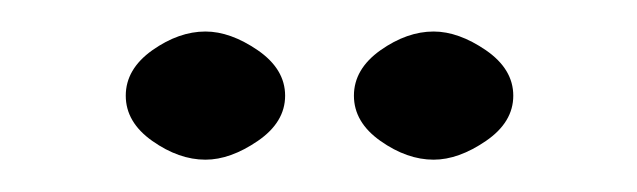

<svg xmlns="http://www.w3.org/2000/svg" viewBox="-20 -675 398 120"><path d="M108.4 -655.3Q124 -655.3 141.1 -643.6Q158.2 -631.8 158.2 -615.2Q158.2 -598.6 141.1 -586.9Q124 -575.2 108.4 -575.2Q91.8 -575.2 75.2 -586.9Q58.6 -598.6 58.6 -615.2Q58.6 -631.8 75.2 -643.6Q91.8 -655.3 108.4 -655.3ZM251 -655.3Q266.6 -655.3 283.7 -643.6Q300.8 -631.8 300.8 -615.2Q300.8 -598.6 283.7 -586.9Q266.6 -575.2 251 -575.2Q234.4 -575.2 217.8 -586.9Q201.2 -598.6 201.2 -615.2Q201.2 -631.8 217.8 -643.6Q234.4 -655.3 251 -655.3Z"/></svg>

Font: Jura
Style: Book
Weight: 400
Version: Version 2.3